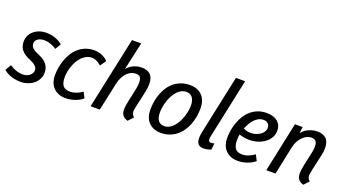

<svg xmlns="http://www.w3.org/2000/svg" viewBox="-57 -1333 3442 1915"><g transform="rotate(20 1663.5 -376.0)"><path d="M287.1 -147Q287.1 -156.7 283.4 -166.7Q279.8 -176.8 271 -186.8Q262.2 -196.8 247.3 -206.8Q232.4 -216.8 210 -226.1Q172.4 -241.2 147.9 -257.8Q123.5 -274.4 108.9 -293.7Q94.2 -313 88.4 -335Q82.5 -356.9 82.5 -383.3Q82.5 -409.7 94.2 -437.3Q106 -464.8 129.4 -487.3Q152.8 -509.8 188 -523.9Q223.1 -538.1 270 -538.1Q301.3 -538.1 327.9 -532.2Q354.5 -526.4 376 -517.3Q397.5 -508.3 413.8 -498Q430.2 -487.8 440.9 -479L403.8 -417Q387.7 -428.7 370.6 -437Q353.5 -445.3 336.4 -450.9Q319.3 -456.5 303 -459Q286.6 -461.4 272.9 -461.4Q253.9 -461.4 236.8 -456.8Q219.7 -452.1 207 -443.6Q194.3 -435.1 186.8 -422.6Q179.2 -410.2 179.2 -394.5Q179.2 -384.3 181.9 -374Q184.6 -363.8 193.1 -353.5Q201.7 -343.3 216.8 -332.8Q231.9 -322.3 256.8 -312Q285.2 -300.3 308.8 -286.6Q332.5 -272.9 349.6 -254.6Q366.7 -236.3 376.5 -212.4Q386.2 -188.5 386.2 -156.7Q386.2 -123 371.6 -92.5Q356.9 -62 330.6 -39.3Q304.2 -16.6 268.3 -3.2Q232.4 10.3 189.9 10.3Q153.8 10.3 124.3 3.9Q94.7 -2.4 72 -11.7Q49.3 -21 33.2 -31.7Q17.1 -42.5 7.8 -50.8L45.9 -113.8Q59.1 -104 75.2 -95.5Q91.3 -86.9 109.4 -80.3Q127.4 -73.7 146.7 -70.1Q166 -66.4 185.5 -66.4Q208 -66.4 226.6 -73.2Q245.1 -80.1 258.5 -91.6Q272 -103 279.5 -117.4Q287.1 -131.8 287.1 -147Z M687 -66.4Q750.5 -66.4 815.9 -113.3L847.2 -52.7Q832 -39.6 812.3 -28.1Q792.5 -16.6 769.3 -8.3Q746.1 0 720 4.9Q693.8 9.8 666 9.8Q621.6 9.8 588.6 -4.6Q555.7 -19 533.9 -43.2Q512.2 -67.4 501.5 -99.4Q490.7 -131.3 490.7 -167Q490.7 -209.5 498 -253.7Q505.4 -297.9 520.8 -338.9Q536.1 -379.9 559.3 -416.3Q582.5 -452.6 614.5 -479.5Q646.5 -506.3 687.3 -522Q728 -537.6 777.8 -537.6Q807.6 -537.6 831.5 -530.8Q855.5 -523.9 873.8 -514.2Q892.1 -504.4 904.3 -494.1Q916.5 -483.9 923.3 -477.1L879.9 -413.6Q874 -418.5 864 -426.5Q854 -434.6 840.8 -441.9Q827.6 -449.2 812.5 -454.6Q797.4 -460 781.2 -460Q749.5 -460 722.9 -446.8Q696.3 -433.6 674.8 -411.9Q653.3 -390.1 637.2 -361.6Q621.1 -333 610.4 -302.5Q599.6 -272 594.2 -241.5Q588.9 -210.9 588.9 -185.1Q588.9 -152.8 595 -130.1Q601.1 -107.4 613 -93.3Q625 -79.1 643.6 -72.8Q662.1 -66.4 687 -66.4Z M1254.9 -84Q1254.9 -106.4 1259.8 -135.5Q1264.6 -164.6 1271.7 -196.8Q1278.8 -229 1286.6 -262.9Q1294.4 -296.9 1299.8 -329.1Q1305.7 -363.3 1305.7 -388.7Q1305.7 -426.3 1291.5 -443.4Q1277.3 -460.4 1245.1 -460Q1218.3 -460 1194.3 -448.5Q1170.4 -437 1150.6 -416.3Q1130.9 -395.5 1116 -366.2Q1101.1 -336.9 1093.3 -300.8L1028.3 0H930.7L1093.3 -761.2H1190.9L1125.5 -465.3Q1135.7 -479.5 1151.6 -492.4Q1167.5 -505.4 1187.3 -515.4Q1207 -525.4 1230.2 -531.5Q1253.4 -537.6 1278.3 -537.6Q1341.3 -537.6 1373.3 -506.1Q1405.3 -474.6 1405.3 -406.7Q1405.3 -389.6 1403.1 -370.8Q1400.9 -352.1 1397 -330.6Q1386.7 -276.4 1374 -225.1Q1361.3 -173.8 1351.6 -119.6Q1349.6 -111.3 1349.6 -100.6Q1349.6 -84.5 1356 -69.6Q1362.3 -54.7 1377 -43.9L1326.7 10.3Q1321.3 7.8 1309.3 3.9Q1297.4 0 1285.4 -9.8Q1273.4 -19.5 1264.2 -37.1Q1254.9 -54.7 1254.9 -84Z M1793.5 -538.1Q1836.4 -538.1 1869.1 -524.7Q1901.9 -511.2 1924.1 -487.1Q1946.3 -462.9 1957.5 -429.2Q1968.8 -395.5 1968.8 -354.5Q1968.8 -308.1 1960.7 -262.9Q1952.6 -217.8 1936.3 -177.2Q1919.9 -136.7 1895.5 -102.3Q1871.1 -67.9 1838.9 -43Q1806.6 -18.1 1766.4 -3.9Q1726.1 10.3 1677.7 10.3Q1634.8 10.3 1601.8 -3.4Q1568.8 -17.1 1546.6 -41.5Q1524.4 -65.9 1513.2 -99.1Q1502 -132.3 1502 -171.4Q1502 -214.8 1509.3 -259Q1516.6 -303.2 1532 -344Q1547.4 -384.8 1570.8 -420.2Q1594.2 -455.6 1626.7 -481.7Q1659.2 -507.8 1700.7 -522.9Q1742.2 -538.1 1793.5 -538.1ZM1601.6 -178.2Q1601.6 -123.5 1622.8 -94.2Q1644 -64.9 1689 -64.9Q1716.8 -64.9 1741 -78.4Q1765.1 -91.8 1785.2 -114Q1805.2 -136.2 1820.8 -165Q1836.4 -193.8 1847.2 -225.3Q1857.9 -256.8 1863.5 -288.3Q1869.1 -319.8 1869.1 -347.2Q1869.1 -372.6 1863.8 -393.8Q1858.4 -415 1847.7 -430.2Q1836.9 -445.3 1820.6 -453.6Q1804.2 -461.9 1782.2 -461.9Q1752.4 -461.9 1727.5 -448.5Q1702.6 -435.1 1682.6 -412.4Q1662.6 -389.6 1647.2 -360.4Q1631.8 -331.1 1621.8 -299.6Q1611.8 -268.1 1606.7 -236.6Q1601.6 -205.1 1601.6 -178.2Z M2196.3 -761.7H2293.9L2162.1 -141.1Q2156.2 -114.7 2156.2 -99.1Q2156.2 -82.5 2162.6 -75.2Q2168.9 -67.9 2181.6 -67.9Q2190.9 -67.9 2200.4 -69.8Q2210 -71.8 2217.8 -74.2L2211.4 -7.3Q2195.8 1 2173.8 5.6Q2151.9 10.3 2130.9 10.3Q2094.2 10.3 2075.2 -10Q2056.2 -30.3 2056.2 -74.7Q2056.2 -103.5 2064 -139.6Z M2515.1 -64.9Q2547.4 -64.9 2579.3 -77.4Q2611.3 -89.8 2644 -113.3L2675.3 -52.7Q2660.2 -39.6 2640.4 -28.1Q2620.6 -16.6 2597.4 -8.1Q2574.2 0.5 2548.1 5.4Q2522 10.3 2494.1 10.3Q2449.7 10.3 2416.7 -4.2Q2383.8 -18.6 2362.1 -43Q2340.3 -67.4 2329.6 -99.4Q2318.8 -131.3 2318.8 -167Q2318.8 -209.5 2326.2 -253.7Q2333.5 -297.9 2348.9 -339.1Q2364.3 -380.4 2387.5 -416.5Q2410.6 -452.6 2442.6 -479.7Q2474.6 -506.8 2515.4 -522.5Q2556.2 -538.1 2606 -538.1Q2642.1 -538.1 2671.4 -529.5Q2700.7 -521 2721.4 -504.2Q2742.2 -487.3 2753.4 -462.9Q2764.6 -438.5 2764.6 -406.2Q2764.6 -366.2 2745.4 -333Q2726.1 -299.8 2693.6 -275.9Q2661.1 -252 2618.7 -238.8Q2576.2 -225.6 2529.8 -225.6Q2507.8 -225.6 2489.3 -228.3Q2470.7 -231 2457 -234.4Q2443.4 -237.8 2434.8 -240.7Q2426.3 -243.7 2423.8 -244.6Q2420.9 -229 2419.7 -213.9Q2418.5 -198.7 2418.5 -185.1Q2418.5 -152.8 2424.3 -129.9Q2430.2 -106.9 2441.9 -92.5Q2453.6 -78.1 2471.9 -71.5Q2490.2 -64.9 2515.1 -64.9ZM2599.6 -462.9Q2572.3 -462.9 2548.8 -450.9Q2525.4 -439 2505.9 -418.7Q2486.3 -398.4 2470.7 -371.6Q2455.1 -344.7 2443.8 -314.9Q2451.7 -309.1 2472.4 -302.5Q2493.2 -295.9 2522.9 -295.9Q2547.9 -295.9 2573 -303.5Q2598.1 -311 2618.7 -324.7Q2639.2 -338.4 2652.1 -357.9Q2665 -377.4 2665 -401.4Q2665 -417.5 2659.4 -429.2Q2653.8 -440.9 2644.5 -448.5Q2635.3 -456.1 2623.5 -459.5Q2611.8 -462.9 2599.6 -462.9Z M3120.1 -84Q3120.1 -106.4 3125 -137.5Q3129.9 -168.5 3137 -201.7Q3144 -234.9 3151.9 -268.1Q3159.7 -301.3 3165 -329.1Q3171.4 -362.3 3171.4 -387.2Q3171.4 -407.7 3167 -421.9Q3162.6 -436 3154.3 -444.3Q3146 -452.6 3134.3 -456.3Q3122.6 -460 3107.9 -460Q3087.4 -460 3064.7 -450.2Q3042 -440.4 3021 -420.9Q3000 -401.4 2982.9 -371.6Q2965.8 -341.8 2957 -302.2L2893.6 0H2795.9L2907.7 -528.3H2989.7L2981 -459.5Q2990.2 -473.1 3006.1 -487.3Q3022 -501.5 3043 -512.5Q3064 -523.4 3089.6 -530.5Q3115.2 -537.6 3144 -537.6Q3205.6 -537.6 3238.5 -505.9Q3271.5 -474.1 3271.5 -406.7Q3271.5 -373 3262.7 -330.6Q3251.5 -276.4 3239 -225.1Q3226.6 -173.8 3216.8 -119.6Q3215.8 -114.3 3215.3 -108.9Q3214.8 -103.5 3214.8 -98.1Q3214.8 -82 3220.7 -68.1Q3226.6 -54.2 3242.2 -43.9L3191.9 10.3Q3186.5 7.8 3174.6 3.9Q3162.6 0 3150.6 -9.8Q3138.7 -19.5 3129.4 -37.1Q3120.1 -54.7 3120.1 -84Z"/></g></svg>

Font: Ufes Sans
Style: Italic
Weight: 400
Designer: Ricardo Esteves & Filipe Motta
Foundry: ProDesignUfes - Ricardo Esteves, Filipe Motta
Version: Version 2.0